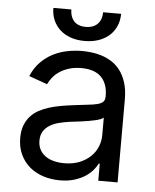

<svg xmlns="http://www.w3.org/2000/svg" viewBox="-53 -772 670 830"><g transform="rotate(5 282.0 -357.0)"><path d="M237.2 12.8Q198.5 12.8 164.4 1.6Q130.3 -9.6 105.3 -31.1Q80.3 -52.6 65.7 -83.8Q51.1 -115.1 51.1 -154.8Q51.1 -186.1 59.8 -209.2Q68.5 -232.2 83.6 -249.1Q98.7 -266 119.1 -277.2Q139.6 -288.4 163 -295.6Q186.4 -302.9 212 -307.5Q237.6 -312.1 262.8 -315.3Q300.1 -320.3 326.7 -323Q353.3 -325.6 370.4 -329.9Q387.4 -334.2 395.4 -342Q403.4 -349.8 403.4 -365.1V-367.9Q403.4 -420.5 374.8 -449.6Q346.2 -478.7 288.4 -478.7Q258.5 -478.7 235.1 -471.4Q211.6 -464.1 194.2 -452.4Q176.8 -440.7 165.1 -426Q153.4 -411.2 146.3 -396.3L66.8 -424.7Q82.7 -462 107.4 -486.7Q132.1 -511.4 161.4 -525.9Q190.7 -540.5 222.7 -546.5Q254.6 -552.6 285.5 -552.6Q302.9 -552.6 324.6 -550.2Q346.2 -547.9 368.6 -541Q391 -534.1 412.5 -521Q433.9 -507.8 450.5 -486.3Q467 -464.8 477.1 -433.8Q487.2 -402.7 487.2 -359.4V0H403.4V-73.9H399.1Q392.8 -60.7 380 -45.5Q367.2 -30.2 347.5 -17.2Q327.8 -4.3 300.4 4.3Q273.1 12.8 237.2 12.8ZM250 -62.5Q287.3 -62.5 315.9 -74Q344.5 -85.6 364 -104.4Q383.5 -123.2 393.5 -147.5Q403.4 -171.9 403.4 -197.4V-274.1Q399.9 -269.9 390.3 -266.2Q380.7 -262.4 367.5 -259.4Q354.4 -256.4 339 -253.7Q323.5 -251.1 308.6 -249.1Q293.7 -247.2 280.5 -245.6Q267.4 -244 258.5 -242.9Q234 -239.7 211.6 -233.8Q189.3 -228 172.2 -217.5Q155.2 -207 145.1 -190.9Q134.9 -174.7 134.9 -150.6Q134.9 -128.9 143.5 -112.4Q152 -95.9 167.4 -84.7Q182.9 -73.5 204 -68Q225.1 -62.5 250 -62.5ZM438.9 -727.3Q438.9 -698.5 428.6 -674.5Q418.3 -650.6 399.1 -633.2Q380 -615.8 352.6 -606.2Q325.3 -596.6 291.2 -596.6Q257.8 -596.6 230.6 -606.2Q203.5 -615.8 184.5 -633.2Q165.5 -650.6 155.2 -674.5Q144.9 -698.5 144.9 -727.3H223Q223 -713.4 226.7 -700.8Q230.5 -688.2 238.5 -678.6Q246.4 -669 259.6 -663.4Q272.7 -657.7 291.2 -657.7Q310 -657.7 323.2 -663.4Q336.3 -669 344.6 -678.6Q353 -688.2 356.9 -700.8Q360.8 -713.4 360.8 -727.3Z"/></g></svg>

Font: Interop
Style: Regular
Weight: 400
Designer: Rasmus Andersson, Google, Jang Haemin
Foundry: jhaemin
Version: Version 1.008